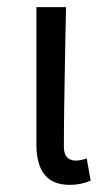

<svg xmlns="http://www.w3.org/2000/svg" viewBox="-20 -506 302 538"><path d="M175 12Q82 12 82 -101V-486H165Q164 -442 162.5 -359.5Q161 -277 160 -212Q159 -147 159 -95Q159 -56 193 -56Q205 -56 223 -62L234 0Q208 12 175 12Z"/></svg>

Font: Toshiba Sans
Style: Regular
Weight: 400
Designer: Paul D. Hunt
Foundry: Toshiba Corporation
Version: Version 2.020;PS 2.0;hotconv 1.0.86;makeotf.lib2.5.63406